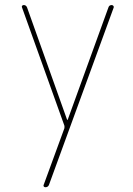

<svg xmlns="http://www.w3.org/2000/svg" viewBox="-20 -540 540 779"><path d="M241.2 -30.3 69.3 -509.8Q67.4 -513.7 69.8 -516.6Q72.3 -519.5 76.2 -519.5Q85.9 -519.5 89.8 -509.8L252 -54.7Q252 -53.7 253.9 -53.7Q254.9 -53.7 254.9 -54.7L419.9 -509.8Q422.9 -519.5 433.6 -519.5Q436.5 -519.5 439.5 -516.6Q442.4 -513.7 441.4 -509.8L178.7 210Q174.8 219.7 164.1 219.7Q160.2 219.7 157.7 216.8Q155.3 213.9 157.2 210L241.2 -19.5Q242.2 -25.4 241.2 -30.3Z"/></svg>

Font: Rounded Mgen+ 1m thin
Style: Regular
Weight: 100
Designer: [Source Han Sans]
Ryoko NISHIZUKA  (kana & ideographs); Paul D. Hunt (Latin, Greek & Cyrillic); Wenlong ZHANG  (bopomofo
Version: Version 1.059.20150602